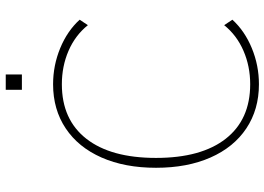

<svg xmlns="http://www.w3.org/2000/svg" viewBox="-149 -787 943 685"><g transform="rotate(-90 322.5 -444.5)"><path d="M364.3 7.8Q274.4 7.8 207 -37.1Q139.6 -82 103 -165Q66.4 -248 66.4 -359.4Q66.4 -470.7 103 -553.7Q139.6 -636.7 207 -681.6Q274.4 -726.6 364.3 -726.6Q431.6 -726.6 493.2 -701.2Q554.7 -675.8 594.7 -631.8L575.2 -602.5Q539.1 -647.5 483.9 -671.4Q428.7 -695.3 364.3 -695.3Q238.3 -695.3 169.9 -607.9Q101.6 -520.5 101.6 -359.4Q101.6 -198.2 169.9 -110.8Q238.3 -23.4 364.3 -23.4Q428.7 -23.4 483.9 -47.4Q539.1 -71.3 575.2 -116.2L594.7 -86.9Q554.7 -43 493.2 -17.6Q431.6 7.8 364.3 7.8ZM344.7 -895.5H399.4V-837.9H344.7Z"/></g></svg>

Font: Min Sans VF VF
Style: Regular
Weight: 400
Designer: Jinseong-Kim, NotoSansCJK, Nunito
Foundry: Jinseong-Kim
Version: Version 1.420;Glyphs 3.1.2 (3151)